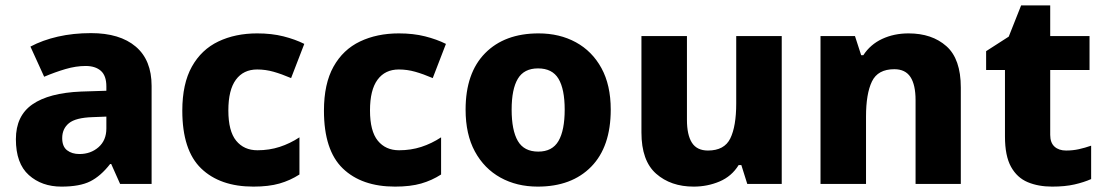

<svg xmlns="http://www.w3.org/2000/svg" viewBox="-20 -776 4104 713"><path d="M318 -653Q425 -653 484 -603Q543 -553 543 -457V-93H426L393 -167H389Q354 -122 315 -102.5Q276 -83 208 -83Q135 -83 87 -126Q39 -169 39 -259Q39 -346 100.5 -388.5Q162 -431 281 -436L375 -439V-455Q375 -495 354.5 -513Q334 -531 298 -531Q262 -531 223 -519.5Q184 -508 144 -491L93 -603Q138 -627 195 -640Q252 -653 318 -653ZM324 -341Q261 -339 236 -318.5Q211 -298 211 -263Q211 -232 229 -218Q247 -204 275 -204Q317 -204 346 -229.5Q375 -255 375 -299V-343Z M921 -83Q797 -83 727 -150.5Q657 -218 657 -365Q657 -465 692.5 -528.5Q728 -592 791 -622Q854 -652 935 -652Q989 -652 1032.5 -641Q1076 -630 1110 -613L1061 -486Q1026 -501 996 -509.5Q966 -518 935 -518Q884 -518 856 -480Q828 -442 828 -366Q828 -289 857 -253.5Q886 -218 936 -218Q980 -218 1018.5 -230.5Q1057 -243 1092 -266V-128Q1058 -106 1018 -94.5Q978 -83 921 -83Z M1447 -83Q1323 -83 1253 -150.5Q1183 -218 1183 -365Q1183 -465 1218.5 -528.5Q1254 -592 1317 -622Q1380 -652 1461 -652Q1515 -652 1558.5 -641Q1602 -630 1636 -613L1587 -486Q1552 -501 1522 -509.5Q1492 -518 1461 -518Q1410 -518 1382 -480Q1354 -442 1354 -366Q1354 -289 1383 -253.5Q1412 -218 1462 -218Q1506 -218 1544.5 -230.5Q1583 -243 1618 -266V-128Q1584 -106 1544 -94.5Q1504 -83 1447 -83Z M2248 -369Q2248 -231 2175.5 -157Q2103 -83 1977 -83Q1899 -83 1838.5 -116.5Q1778 -150 1743.5 -213.5Q1709 -277 1709 -369Q1709 -505 1781.5 -578.5Q1854 -652 1980 -652Q2058 -652 2118.5 -619Q2179 -586 2213.5 -523Q2248 -460 2248 -369ZM1880 -369Q1880 -292 1903 -252.5Q1926 -213 1979 -213Q2031 -213 2054 -252.5Q2077 -292 2077 -369Q2077 -445 2054 -483.5Q2031 -522 1978 -522Q1926 -522 1903 -483.5Q1880 -445 1880 -369Z M2883 -642V-93H2755L2733 -163H2723Q2697 -121 2652 -102Q2607 -83 2556 -83Q2471 -83 2416.5 -131Q2362 -179 2362 -284V-642H2531V-331Q2531 -275 2549.5 -246Q2568 -217 2609 -217Q2670 -217 2692 -262Q2714 -307 2714 -392V-642Z M3354 -652Q3441 -652 3494.5 -604.5Q3548 -557 3548 -451V-93H3380V-404Q3380 -461 3361 -490Q3342 -519 3301 -519Q3240 -519 3218 -473.5Q3196 -428 3196 -343V-93H3027V-642H3155L3178 -571H3186Q3212 -611 3256 -631.5Q3300 -652 3354 -652Z M3939 -217Q3964 -217 3986.5 -222Q4009 -227 4032 -235V-111Q4005 -99 3970 -91Q3935 -83 3887 -83Q3836 -83 3796.5 -99.5Q3757 -116 3734.5 -156.5Q3712 -197 3712 -269V-516H3642V-586L3726 -640L3772 -756H3880V-642H4026V-516H3880V-275Q3880 -246 3896 -231.5Q3912 -217 3939 -217Z"/></svg>

Font: Noto Sans Telugu UI ExtraBold
Style: Regular
Weight: 800
Designer: Jelle Bosma - Monotype Design Team
Foundry: Monotype Imaging Inc.
Version: Version 2.005; ttfautohint (v1.8.4.7-5d5b)